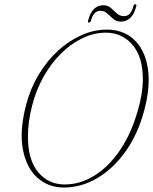

<svg xmlns="http://www.w3.org/2000/svg" viewBox="-20 -846 701 879"><path d="M469 -710.5Q544 -710.5 593 -665.2Q642 -620 656.2 -537.2Q670.5 -454.5 640.5 -341.5Q612.5 -234.5 556.5 -155Q500.5 -75.5 427 -31.5Q353.5 12.5 271.5 12.5Q201.5 12.5 151.2 -32.2Q101 -77 84.8 -161.8Q68.5 -246.5 99.5 -366Q119 -441 157 -504.2Q195 -567.5 245.2 -613.5Q295.5 -659.5 353 -685Q410.5 -710.5 469 -710.5ZM276.5 -1.5Q345.5 -1.5 410.2 -40.8Q475 -80 527.5 -155.8Q580 -231.5 611.5 -341.5Q634 -419.5 634 -484Q634 -586 586.2 -641.2Q538.5 -696.5 464.5 -696.5Q410 -696.5 357.5 -671.2Q305 -646 259.2 -600.8Q213.5 -555.5 179.2 -494.5Q145 -433.5 127 -362Q116.5 -321.5 112 -285.2Q107.5 -249 108 -217Q108.5 -113 155.2 -57.2Q202 -1.5 276.5 -1.5ZM533.5 -747Q513 -747 498.8 -759.2Q484.5 -771.5 471.2 -784Q458 -796.5 440 -796.5Q408.5 -796.5 397 -753Q394 -742.5 387.5 -742.5Q380.5 -742.5 383.5 -752.5Q401.5 -822 453.5 -822Q473.5 -822 487.5 -809.5Q501.5 -797 515.2 -784.5Q529 -772 547.5 -772Q578.5 -772 590 -815.5Q591.5 -826.5 599.5 -826.5Q606.5 -826.5 603.5 -816Q594.5 -780.5 576.2 -763.8Q558 -747 533.5 -747Z"/></svg>

Font: Fraunces 144pt S050 Thin
Style: Italic
Weight: 100
Italic angle: -16°
Version: Version 1.000; ttfautohint (v1.8.3)